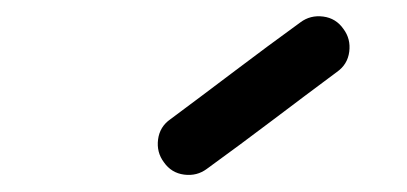

<svg xmlns="http://www.w3.org/2000/svg" viewBox="-20 -681 492 232"><path d="M230 -477Q218 -468 202.5 -470Q187 -472 178 -485Q169 -497 171 -512.5Q173 -528 186 -537Q225 -566 264 -595.5Q303 -625 343 -654Q343 -654 343 -654Q343 -654 343 -654Q355 -663 370.5 -661Q386 -659 395 -646Q404 -634 402 -618.5Q400 -603 387 -594Q348 -565 309 -535.5Q270 -506 230 -477Q230 -477 230 -477Q230 -477 230 -477Z"/></svg>

Font: FRB American Cursive Guidelines Extrabold
Style: Bold Italic
Weight: 800
Italic angle: -25°
Version: Version 2.0;Modular Font Editor K font №1